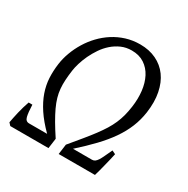

<svg xmlns="http://www.w3.org/2000/svg" viewBox="-146 -761 874 891"><g transform="rotate(30 291.0 -315.0)"><path d="M23.4 0 11.2 -13.2Q13.2 -24.9 16.4 -40Q19.5 -55.2 23.4 -71.8Q27.3 -88.4 32.2 -105Q37.1 -121.6 42.5 -137.2H62.5Q64 -95.7 69.1 -75Q74.2 -54.2 92.8 -54.2H189.5Q147.9 -95.7 122.6 -134Q97.2 -172.4 84.2 -209.7Q71.3 -247.1 69.3 -284.2Q67.4 -321.3 72.8 -360.8Q77.1 -392.6 89.1 -425Q101.1 -457.5 119.4 -487.5Q137.7 -517.6 162.4 -543.5Q187 -569.3 217 -588.6Q247.1 -607.9 282.2 -618.9Q317.4 -629.9 356.9 -629.9Q405.3 -629.9 443.1 -611.8Q481 -593.8 505.4 -560.3Q529.8 -526.9 539.3 -479.2Q548.8 -431.6 540.5 -372.1Q534.2 -328.6 518.3 -289.6Q502.4 -250.5 476.1 -212.4Q449.7 -174.3 412.8 -135.7Q376 -97.2 328.1 -54.2H429.7Q438.5 -54.2 445.1 -58.8Q451.7 -63.5 458.3 -73.5Q464.8 -83.5 472.2 -99.6Q479.5 -115.7 490.7 -139.2L509.8 -129.9Q506.8 -115.7 502.7 -98.4Q498.5 -81.1 494.1 -63.5Q489.7 -45.9 485.4 -29.3Q481 -12.7 477.1 0H282.7L290 -54.2Q320.8 -91.3 345 -120.6Q369.1 -149.9 387.7 -174.8Q406.2 -199.7 419.7 -221.4Q433.1 -243.2 442.6 -264.9Q452.1 -286.6 458.3 -309.8Q464.4 -333 468.3 -360.8Q474.6 -405.3 470 -445.8Q465.3 -486.3 449.2 -517.6Q433.1 -548.8 405 -567.4Q377 -585.9 336.9 -585.9Q307.1 -585.9 281.7 -574.7Q256.3 -563.5 235.6 -545.2Q214.8 -526.9 199 -503.4Q183.1 -480 171.6 -455.6Q160.2 -431.2 153.1 -407.7Q146 -384.3 143.6 -366.2Q139.6 -337.4 138.2 -313.2Q136.7 -289.1 138.7 -266.6Q140.6 -244.1 147 -222.2Q153.3 -200.2 165 -175Q176.8 -149.9 193.8 -120.6Q210.9 -91.3 235.4 -54.2L228 0Z"/></g></svg>

Font: GentiumAlt
Style: Italic
Weight: 400
Italic angle: -7°
Designer: J. Victor Gaultney
Version: Version 1.02; 2005; OFL release